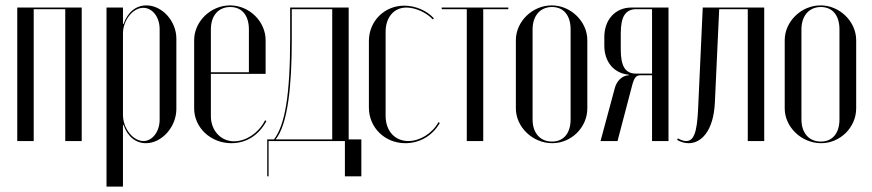

<svg xmlns="http://www.w3.org/2000/svg" viewBox="-20 -523 3234 712"><path d="M44 -495V0H105V-489H222V0H283V-495Z M375 169H436V-60H438C453 -16 484 8 521 8C580 8 634 -52 634 -119V-380C634 -445 581 -503 523 -503C485 -503 454 -479 438 -434H436V-495H375ZM436 -97V-399C436 -447 472 -494 511 -494C546 -494 572 -459 572 -415V-79C572 -35 545 0 512 0C473 0 436 -47 436 -97Z M700 -374V-121C700 -50 761 8 838 8C894 8 940 -22 968 -74L963 -77C940 -31 893 1 848 1C799 1 762 -39 762 -92V-249H965V-374C965 -443 905 -503 833 -503C761 -503 700 -443 700 -374ZM762 -255V-414C762 -465 790 -497 834 -497C877 -497 903 -466 903 -414V-255Z M976 131V0H1259V131H1320V-6H1273V-495H1056V-384C1056 -169 1037 -60 996 -6H971V131ZM1002 -6C1048 -62 1062 -209 1062 -373V-489H1212V-6Z M1348 -371V-124C1348 -50 1407 8 1483 8C1537 8 1584 -20 1611 -67L1606 -70C1583 -28 1537 0 1494 0C1444 0 1410 -38 1410 -93V-405C1410 -459 1441 -495 1487 -495C1521 -495 1562 -476 1585 -451L1589 -455C1563 -484 1520 -502 1479 -502C1405 -502 1348 -444 1348 -371Z M1865 -495H1618V-489H1711V0H1772V-489H1865Z M2026 -503C1954 -503 1893 -443 1893 -374V-121C1893 -52 1955 8 2028 8C2099 8 2158 -51 2158 -121V-374C2158 -443 2097 -503 2026 -503ZM2027 -497C2070 -497 2096 -466 2096 -414V-80C2096 -29 2070 2 2027 2C1983 2 1955 -30 1955 -80V-414C1955 -464 1983 -497 2027 -497Z M2459 -495H2321C2262 -495 2221 -450 2221 -386V-354C2221 -294 2256 -251 2312 -246V-244C2287 -243 2266 -223 2259 -193L2207 0H2270L2322 -198C2331 -235 2338 -244 2356 -244H2398V0H2459ZM2282 -340V-399C2282 -461 2299 -489 2340 -489H2398V-250H2339C2298 -250 2282 -278 2282 -340Z M2491 -4C2505 4 2519 8 2534 8C2579 8 2626 -35 2631 -143L2647 -489H2753V0H2814V-495H2586L2569 -123C2565 -25 2551 0 2524 0C2515 0 2504 -4 2494 -10Z M3023 -503C2951 -503 2890 -443 2890 -374V-121C2890 -52 2952 8 3025 8C3096 8 3155 -51 3155 -121V-374C3155 -443 3094 -503 3023 -503ZM3024 -497C3067 -497 3093 -466 3093 -414V-80C3093 -29 3067 2 3024 2C2980 2 2952 -30 2952 -80V-414C2952 -464 2980 -497 3024 -497Z"/></svg>

Font: Moniqa Display
Style: Regular
Weight: 400
Designer: Rajesh Rajput
Foundry: Rajesh Rajput
Version: Version 1.000